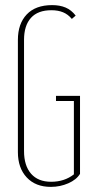

<svg xmlns="http://www.w3.org/2000/svg" viewBox="-20 -725 368 751"><path d="M50 -569Q50 -632 84.5 -668.5Q119 -705 184 -705Q214 -705 236.5 -695.5Q259 -686 276 -664L261 -651Q246 -669 226.5 -677Q207 -685 181 -685Q128 -685 101 -655Q74 -625 74 -569V-134Q74 -77 101.5 -45.5Q129 -14 180 -14Q232 -14 269 -43V-330H199V-350H293V-45Q279 -22 247 -8Q215 6 179 6Q119 6 84.5 -31Q50 -68 50 -130Z"/></svg>

Font: Moniqa Thin Paragraph
Style: Regular
Weight: 100
Designer: Rajesh Rajput
Foundry: Rajesh Rajput
Version: Version 1.000